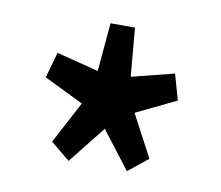

<svg xmlns="http://www.w3.org/2000/svg" viewBox="-49 -768 507 441"><g transform="rotate(10 205.0 -548.0)"><path d="M136 -384 205 -471 272 -384 318 -421 266 -519 359 -564 342 -624 243 -599 233 -712H176L166 -599L68 -624L51 -564L143 -519L91 -421Z"/></g></svg>

Font: Falling Sky
Style: Condensed
Weight: 400
Designer: Paul D. Hunt
Foundry: Adobe Systems Incorporated
Version: Version 1.02